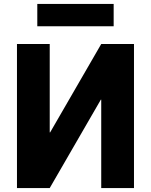

<svg xmlns="http://www.w3.org/2000/svg" viewBox="-20 -953 765 973"><path d="M169 -820V-933H556V-820ZM659 0H493V-448H491L232 0H66V-730H232V-282H234L493 -730H659Z"/></svg>

Font: M PLUS 1p ExtraBold
Style: Regular
Weight: 800
Version: Version 1.062